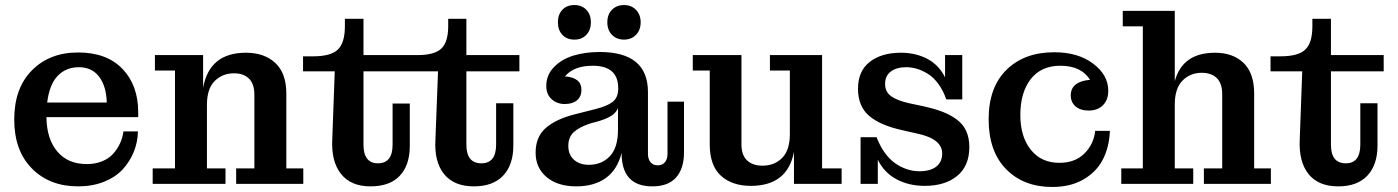

<svg xmlns="http://www.w3.org/2000/svg" viewBox="-20 -725 5510 757"><path d="M288.1 9.8Q175.3 9.8 105.7 -60.8Q36.1 -131.3 36.1 -253.9Q36.1 -377 105.7 -447.5Q175.3 -518.1 288.1 -518.1Q400.9 -518.1 462.9 -453.4Q524.9 -388.7 524.9 -282.2V-263.2H163.1Q164.1 -176.8 206.1 -127.4Q248 -78.1 321.8 -78.1Q355.5 -78.1 382.6 -89.1Q409.7 -100.1 426.5 -119.1Q443.4 -138.2 453.4 -160.2Q463.4 -182.1 466.8 -207H523.9Q522.9 -164.6 507.6 -126.5Q492.2 -88.4 464.1 -57.6Q436 -26.9 390.4 -8.5Q344.7 9.8 288.1 9.8ZM400.9 -320.8Q399.4 -384.3 371.1 -422.1Q342.8 -460 291 -460Q240.2 -460 207.5 -426Q174.8 -392.1 166 -320.8Z M582 0V-61H669.9V-446.8H590.8V-507.8H780.8V-378.9Q805.7 -517.1 949.7 -517.1Q1022 -517.1 1065.4 -476.8Q1108.9 -436.5 1108.9 -356V-61H1175.8V0H911.1V-61H982.9V-352.1Q982.9 -394 961.7 -415Q940.4 -436 902.8 -436Q856.9 -436 826.4 -405.5Q795.9 -375 795.9 -312V-61H869.1V0Z M1440.9 9.8Q1363.3 9.8 1324.5 -39.3Q1285.6 -88.4 1290 -174.8L1299.8 -443.8H1174.8V-502.9H1213.9Q1284.7 -502.9 1312.3 -529.8Q1339.8 -556.6 1339.8 -621.1V-650.9H1413.1V-507.8H1626Q1693.8 -507.8 1720.5 -533.9Q1747.1 -560.1 1747.1 -621.1V-650.9H1818.8V-507.8H2027.8V-443.8H1818.8V-154.8Q1818.8 -81.1 1877.9 -81.1Q1936 -81.1 1936 -154.8V-317.9H2003.9V-150.9Q2003.9 -75.2 1963.9 -32.7Q1923.8 9.8 1848.6 9.8Q1769.5 9.8 1730.5 -39.1Q1691.4 -87.9 1696.8 -175.8L1707 -443.8H1413.1V-153.8Q1413.1 -118.7 1427.2 -99.9Q1441.4 -81.1 1469.7 -81.1Q1527.8 -81.1 1527.8 -153.8V-316.9H1595.7V-149.9Q1595.7 -74.2 1556.4 -32.2Q1517.1 9.8 1440.9 9.8Z M2440.4 -568.8Q2411.1 -568.8 2392.8 -587.6Q2374.5 -606.4 2374.5 -637.2Q2374.5 -668 2392.8 -686.5Q2411.1 -705.1 2440.4 -705.1Q2469.2 -705.1 2487.5 -686.3Q2505.9 -667.5 2505.9 -637.2Q2505.9 -606.4 2487.5 -587.6Q2469.2 -568.8 2440.4 -568.8ZM2244.6 -568.8Q2214.8 -568.8 2197.3 -587.6Q2179.7 -606.4 2179.7 -637.2Q2179.7 -668 2197.3 -686.5Q2214.8 -705.1 2244.6 -705.1Q2273.9 -705.1 2291.7 -686.5Q2309.6 -668 2309.6 -637.2Q2309.6 -606.4 2291.7 -587.6Q2273.9 -568.8 2244.6 -568.8ZM2252.4 9.8Q2178.7 9.8 2135.3 -26.6Q2091.8 -63 2091.8 -123Q2091.8 -185.1 2131.3 -220Q2170.9 -254.9 2244.6 -273.9L2327.6 -294.9Q2374.5 -306.6 2396 -323.7Q2417.5 -340.8 2417.5 -376V-377Q2417.5 -465.8 2316.9 -465.8Q2242.2 -465.8 2207.5 -423.8Q2272.5 -418.9 2272.5 -371.1Q2272.5 -344.7 2255.1 -329.8Q2237.8 -314.9 2206.5 -314.9Q2175.8 -314.9 2154.8 -334Q2133.8 -353 2133.8 -386.2Q2133.8 -429.2 2164.1 -460.4Q2194.3 -491.7 2241.2 -505.9Q2288.1 -520 2344.7 -520Q2534.7 -520 2534.7 -361.8V-118.2Q2534.7 -97.7 2544.9 -85.4Q2555.2 -73.2 2572.8 -73.2Q2591.8 -73.2 2601.8 -85.4Q2611.8 -97.7 2611.8 -118.2V-324.2H2676.8V-124Q2676.8 -60.5 2645.8 -25.4Q2614.7 9.8 2551.8 9.8Q2430.7 9.8 2430.7 -122.1Q2414.1 -55.7 2368.2 -22.9Q2322.3 9.8 2252.4 9.8ZM2220.7 -149.9Q2220.7 -115.2 2242.9 -95.2Q2265.1 -75.2 2301.8 -75.2Q2352.1 -75.2 2384.3 -108.9Q2416.5 -142.6 2416.5 -212.9V-298.8Q2409.2 -281.2 2392.3 -269.8Q2375.5 -258.3 2342.8 -248L2305.7 -237.8Q2262.2 -223.1 2241.5 -203.4Q2220.7 -183.6 2220.7 -149.9Z M2940.4 7.8Q2865.7 7.8 2822 -32.5Q2778.3 -72.8 2778.3 -155.8V-446.8H2711.4V-507.8H2903.3V-155.8Q2903.3 -113.8 2925.3 -92.8Q2947.3 -71.8 2986.3 -71.8Q3033.2 -71.8 3063.7 -102.3Q3094.2 -132.8 3094.2 -196.8V-446.8H3015.6V-507.8H3221.2V-61H3298.3V0H3110.4V-126Q3084.5 7.8 2940.4 7.8Z M3373 0V-184.1H3436Q3463.9 -113.3 3509.3 -81.5Q3554.7 -49.8 3605 -49.8Q3647.9 -49.8 3671.4 -68.1Q3694.8 -86.4 3694.8 -120.1Q3694.8 -177.2 3597.2 -198.2L3541 -210.9Q3451.7 -230 3407.2 -267.8Q3362.8 -305.7 3362.8 -375Q3362.8 -444.8 3409.2 -481Q3455.6 -517.1 3531.7 -517.1Q3589.8 -517.1 3635.7 -493.2Q3681.6 -469.2 3706.1 -419.9V-507.8H3773.9V-333H3710.9Q3698.7 -368.7 3679.4 -394.5Q3660.2 -420.4 3637.9 -434.1Q3615.7 -447.8 3594.7 -453.9Q3573.7 -460 3552.7 -460Q3515.1 -460 3492.4 -443.1Q3469.7 -426.3 3469.7 -394Q3469.7 -362.3 3494.1 -345.2Q3518.6 -328.1 3564.9 -317.9L3620.1 -306.2Q3664.1 -296.4 3695.1 -284.7Q3726.1 -272.9 3751.5 -254.4Q3776.9 -235.8 3789.3 -208.7Q3801.8 -181.6 3801.8 -145Q3801.8 -71.3 3754.2 -31.7Q3706.5 7.8 3626 7.8Q3563.5 7.8 3514.9 -18.1Q3466.3 -43.9 3440.9 -95.2V0Z M4128.9 12.2Q4015.6 12.2 3946.8 -58.1Q3877.9 -128.4 3877.9 -254.9Q3877.9 -380.4 3948.2 -449.7Q4018.6 -519 4136.7 -519Q4230.5 -519 4290 -474.1Q4349.6 -429.2 4349.6 -367.2Q4349.6 -331.1 4328.6 -310.1Q4307.6 -289.1 4272 -289.1Q4239.7 -289.1 4220.7 -305.4Q4201.7 -321.8 4201.7 -349.1Q4201.7 -377 4221.9 -392.3Q4242.2 -407.7 4277.8 -410.2Q4243.2 -465.8 4160.6 -465.8Q4085 -465.8 4043.9 -413.1Q4002.9 -360.4 4002.9 -272Q4002.9 -186 4044.2 -134.5Q4085.4 -83 4156.7 -83Q4218.8 -83 4255.6 -119.9Q4292.5 -156.7 4297.9 -209H4356Q4353.5 -145.5 4328.4 -96.4Q4303.2 -47.4 4252 -17.6Q4200.7 12.2 4128.9 12.2Z M4400.9 0V-61H4485.8V-621.1H4406.7V-682.1H4611.8V-404.8Q4642.1 -517.1 4770.5 -517.1Q4841.3 -517.1 4883.1 -476.8Q4924.8 -436.5 4924.8 -356V-61H4990.7V0H4726.6V-61H4798.8V-354Q4798.8 -396 4777.6 -417Q4756.3 -438 4717.8 -438Q4672.4 -438 4642.1 -407Q4611.8 -376 4611.8 -313V-61H4684.6V0Z M5256.3 9.8Q5177.7 9.8 5138.9 -39.1Q5100.1 -87.9 5104.5 -175.8L5114.3 -443.8H4989.3V-502.9H5028.3Q5099.1 -502.9 5126.7 -529.8Q5154.3 -556.6 5154.3 -621.1V-650.9H5227.5V-507.8H5435.5V-443.8H5227.5V-154.8Q5227.5 -81.1 5286.1 -81.1Q5343.3 -81.1 5343.3 -154.8V-317.9H5411.1V-150.9Q5411.1 -75.2 5371.3 -32.7Q5331.5 9.8 5256.3 9.8Z"/></svg>

Font: Montagu Slab 144pt Medium
Style: Regular
Weight: 500
Designer: Florian Karsten
Foundry: Florian Karsten
Version: Version 1.000